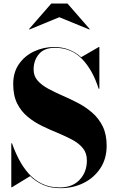

<svg xmlns="http://www.w3.org/2000/svg" viewBox="-20 -1018 644 1054"><path d="M305.5 -923.5 141.5 -856 139.5 -858.5 261.5 -998.5H350.5L472.5 -858.5L470.5 -856ZM45.5 10H42V-231H46Q61.5 -186.5 83.8 -143.5Q106 -100.5 137 -65.5Q168 -30.5 210 -9.8Q252 11 308 11Q378 11 417.5 -31.5Q457 -74 457 -137Q457 -177.5 435.2 -204.2Q413.5 -231 377.2 -250.5Q341 -270 297.8 -287.8Q254.5 -305.5 211.5 -326.2Q168.5 -347 132.2 -376.8Q96 -406.5 74.2 -450Q52.5 -493.5 52.5 -557Q52.5 -621 84.2 -666.5Q116 -712 167.5 -736Q219 -760 277.5 -760Q321.5 -760 358.5 -745.5Q395.5 -731 425.5 -704L522.5 -760H525.5V-531H521.5Q488.5 -635 429.5 -695.2Q370.5 -755.5 281.5 -755.5Q223 -755.5 193.8 -721Q164.5 -686.5 164.5 -636.5Q164.5 -601 186.2 -576Q208 -551 243.8 -531.5Q279.5 -512 322.2 -493.5Q365 -475 407.8 -452.8Q450.5 -430.5 486.2 -399.5Q522 -368.5 543.8 -324.5Q565.5 -280.5 565.5 -218Q565.5 -147 531.2 -94.8Q497 -42.5 439.5 -13.8Q382 15 311.5 15Q258 15 217.2 -3Q176.5 -21 145.5 -51Z"/></svg>

Font: Bodoni* 48
Style: Bold
Weight: 700
Version: Version 2.2